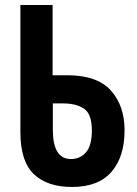

<svg xmlns="http://www.w3.org/2000/svg" viewBox="-20 -734 545 763"><path d="M475 -216Q475 -314 420.5 -374.5Q366 -435 247 -435H189V-714H61V-209Q61 -93 114.5 -42Q168 9 266 9Q371 9 423 -51Q475 -111 475 -216ZM190 -218V-323H231Q283 -323 314 -302Q345 -281 345 -216Q345 -155 321.5 -128.5Q298 -102 262 -102Q190 -102 190 -218Z"/></svg>

Font: Noto Sans UI Condensed
Style: Bold
Weight: 700
Width: 3
Designer: Monotype Design Team
Foundry: Monotype Imaging Inc.
Version: 1.001